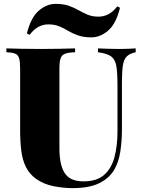

<svg xmlns="http://www.w3.org/2000/svg" viewBox="-20 -958 733 992"><path d="M681 -708V-688Q651 -682 635.5 -667Q620 -652 615 -620.5Q610 -589 610 -532V-291Q610 -229 601.5 -174Q593 -119 569 -79Q543 -36 491.5 -11Q440 14 354 14Q308 14 257 4Q206 -6 166 -34Q132 -59 114 -95Q96 -131 90 -179Q84 -227 84 -288V-602Q84 -639 79 -656.5Q74 -674 59 -680.5Q44 -687 13 -688V-708Q42 -707 89.5 -706Q137 -705 189 -705Q241 -705 289 -706Q337 -707 368 -708V-688Q334 -687 316.5 -680.5Q299 -674 293 -656.5Q287 -639 287 -602V-194Q287 -145 295 -111.5Q303 -78 318.5 -58Q334 -38 357.5 -29.5Q381 -21 412 -21Q479 -21 517 -53.5Q555 -86 571 -144.5Q587 -203 587 -280V-512Q587 -579 581.5 -614.5Q576 -650 555 -666Q534 -682 486 -688V-708Q506 -707 538 -706Q570 -705 598 -705Q621 -705 643.5 -706Q666 -707 681 -708ZM268 -938Q308 -938 336 -928Q364 -918 386.5 -905Q409 -892 433 -882Q457 -872 489 -872Q516 -872 540 -884.5Q564 -897 586 -925L600 -918Q580 -836 539.5 -800.5Q499 -765 452 -765Q412 -765 383.5 -775Q355 -785 332.5 -798.5Q310 -812 286 -822Q262 -832 230 -832Q203 -832 179 -819.5Q155 -807 133 -778L119 -785Q139 -867 180 -902.5Q221 -938 268 -938Z"/></svg>

Font: Playfair Display Black
Style: Regular
Weight: 900
Designer: Claus Eggers Sørensen
Foundry: Claus Eggers Sørensen
Version: Version 1.203